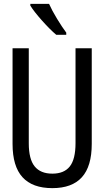

<svg xmlns="http://www.w3.org/2000/svg" viewBox="-20 -964 540 994"><path d="M45 -219V-714H129V-222Q129 -140 159.5 -102.5Q190 -65 251 -65Q312 -65 341.5 -102.5Q371 -140 371 -223V-714H455V-219Q455 -103 404 -46.5Q353 10 251 10Q148 10 96.5 -46.5Q45 -103 45 -219ZM137 -935V-944H234Q249 -910 275.5 -866.5Q302 -823 323 -795V-784H271Q239 -811 197.5 -857.5Q156 -904 137 -935Z"/></svg>

Font: Noto Sans Mono UI Cond
Style: Regular
Weight: 400
Width: 3
Monospace: yes
Designer: Monotype Design team
Foundry: Monotype Imaging Inc.
Version: Version 1.000